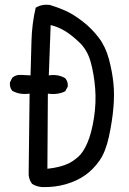

<svg xmlns="http://www.w3.org/2000/svg" viewBox="-20 -792 540 801"><path d="M154.3 -11.7Q130.9 -13.7 113.3 -25.4Q97.7 -46.9 99.6 -74.2L103.5 -401.4Q62.5 -395.5 31.2 -413.1Q19.5 -426.8 21.5 -448.2L31.2 -467.8Q46.9 -481.4 68.4 -479.5L107.4 -477.5Q109.4 -547.9 111.3 -620.6Q113.3 -693.4 128.9 -759.8Q154.3 -775.4 187.5 -771.5Q220.7 -761.7 253.4 -747.1Q286.1 -732.4 324.2 -703.1Q362.3 -673.8 391.6 -635.3Q420.9 -596.7 434.6 -544.9Q448.2 -493.2 453.1 -445.8Q458 -398.4 453.1 -342.3Q448.2 -286.1 434.6 -222.7Q420.9 -159.2 395.5 -122.6Q370.1 -85.9 335.9 -61.5Q301.8 -37.1 254.4 -23.4Q207 -9.8 154.3 -11.7ZM266.6 -110.4Q283.2 -118.2 305.2 -136.7Q327.1 -155.3 344.7 -196.3Q362.3 -237.3 372.1 -300.8Q381.8 -364.3 377 -423.8Q372.1 -483.4 358.4 -533.2Q344.7 -583 311.5 -614.7Q278.3 -646.5 250.5 -663.1Q222.7 -679.7 191.4 -687.5L183.6 -477.5Q222.7 -483.4 252 -465.8Q264.6 -452.1 262.7 -430.7L252 -411.1Q220.7 -395.5 179.7 -401.4L177.7 -87.9Q232.4 -93.8 266.6 -110.4Z"/></svg>

Font: JasonHandwriting4
Style: Regular
Weight: 400
Version: Version 1.01.21